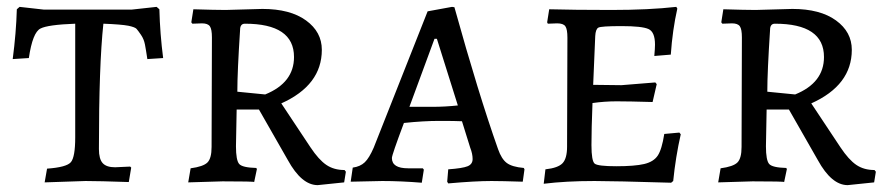

<svg xmlns="http://www.w3.org/2000/svg" viewBox="-20 -527 2586 559"><path d="M199 -127C199 -89 194.8 -65 186.5 -55C178.2 -45 155 -38.7 117 -36L110 4L229 0C255 0 297 1 355 3L362 -39L359 -42L315 -40C298.3 -40 286.3 -44 279 -52C271.7 -60 268 -73.7 268 -93C268 -255.7 272.3 -377.3 281 -458C315.7 -456.7 340 -454.7 354 -452C366.7 -449.3 374.5 -446.3 377.5 -443C380.5 -439.7 384.8 -433.8 390.5 -425.5C396.2 -417.2 400 -407.8 402 -397.5C404 -387.2 406.3 -373 409 -355L455 -358C449 -404 445.3 -451.3 444 -500L436 -507L363 -499H108L37 -507L29 -500C27.7 -454 23.7 -405.7 17 -355L64 -358C71.3 -408 82.7 -436.7 98 -444C112 -451.3 145.7 -456 199 -458Z M871 -467.5C840.3 -489.8 798 -501 744 -501L637 -498C616.3 -498 585 -498.7 543 -500L537 -462L540 -458L568 -459C579.3 -459 587 -456.2 591 -450.5C595 -444.8 597 -434 597 -418L596 -99C596 -77 592 -62 584 -54C576 -46 559.7 -40.3 535 -37L528 4L628 1C689.3 1 720 1.7 720 3L728 -35L726 -38C699.3 -38.7 682.8 -42.5 676.5 -49.5C670.2 -56.5 667 -73.7 667 -101L669 -208H734L818 -61C844.7 -12.3 873.7 12 905 12L982 4L987 -27L983 -32C962.3 -32 944.7 -37 930 -47C915.3 -57 900 -74 884 -98L799 -226C877.7 -261.3 917 -313.3 917 -382C917 -416.7 901.7 -445.2 871 -467.5ZM752 -252 671 -260C671 -298.7 673.7 -358.7 679 -440C679 -452 683.7 -458 693 -458C788.3 -458 836 -425.7 836 -361C836 -311 808 -274.7 752 -252Z M1502 2 1507 -34 1505 -38C1482.3 -40 1465.8 -44.8 1455.5 -52.5C1445.2 -60.2 1436.7 -73.7 1430 -93C1392 -200.3 1349.7 -338 1303 -506L1296 -507L1225 -494L1068 -97C1059.3 -77 1050.7 -62.8 1042 -54.5C1033.3 -46.2 1021.7 -41 1007 -39L1001 2L1093 0C1129 0 1167.3 1.7 1208 5L1214 -33L1211 -37H1168C1136.7 -37 1121 -47 1121 -67C1121 -73 1132.7 -107 1156 -169C1194 -173 1228.3 -175 1259 -175C1289.7 -175 1311.7 -174.7 1325 -174L1349 -97C1353.7 -85 1356 -74 1356 -64C1356 -54 1351.2 -47 1341.5 -43C1331.8 -39 1313 -36 1285 -34L1282 2L1285 7C1337.7 2.3 1379.7 0 1411 0C1431 0 1461.3 0.7 1502 2ZM1240 -216H1172L1245 -414H1252L1313 -220C1287.7 -217.3 1263.3 -216 1240 -216Z M1707 -280 1713 -422C1713.7 -435.3 1716.7 -443.5 1722 -446.5C1727.3 -449.5 1749.8 -451 1789.5 -451C1829.2 -451 1855.3 -448.2 1868 -442.5C1880.7 -436.8 1887 -421.7 1887 -397C1887 -389.7 1886.3 -378.7 1885 -364L1933 -368C1936.3 -416 1942.7 -460.7 1952 -502L1949 -507C1895.7 -501 1832.5 -498 1759.5 -498C1686.5 -498 1626.3 -498.7 1579 -500L1573 -462L1575 -458L1602 -459C1614 -459 1622 -456.2 1626 -450.5C1630 -444.8 1632 -433.7 1632 -417L1631 -100C1631 -77.3 1626.7 -61.3 1618 -52C1609.3 -42.7 1592.7 -36.7 1568 -34L1563 8C1605.7 2.7 1655 0 1711 0C1749 0 1823.3 1.7 1934 5L1940 0C1944.7 -46.7 1952 -92 1962 -136L1958 -141L1914 -137C1909.3 -107 1903 -86 1895 -74C1887 -62 1873.8 -53.8 1855.5 -49.5C1837.2 -45.2 1810.2 -43 1774.5 -43C1738.8 -43 1717.8 -45.5 1711.5 -50.5C1705.2 -55.5 1702 -73.5 1702 -104.5C1702 -135.5 1703 -176.3 1705 -227C1728.3 -230.3 1751.8 -232 1775.5 -232C1799.2 -232 1834 -231.3 1880 -230L1892 -282L1888 -287L1789 -279Z M2414 -467.5C2383.3 -489.8 2341 -501 2287 -501L2180 -498C2159.3 -498 2128 -498.7 2086 -500L2080 -462L2083 -458L2111 -459C2122.3 -459 2130 -456.2 2134 -450.5C2138 -444.8 2140 -434 2140 -418L2139 -99C2139 -77 2135 -62 2127 -54C2119 -46 2102.7 -40.3 2078 -37L2071 4L2171 1C2232.3 1 2263 1.7 2263 3L2271 -35L2269 -38C2242.3 -38.7 2225.8 -42.5 2219.5 -49.5C2213.2 -56.5 2210 -73.7 2210 -101L2212 -208H2277L2361 -61C2387.7 -12.3 2416.7 12 2448 12L2525 4L2530 -27L2526 -32C2505.3 -32 2487.7 -37 2473 -47C2458.3 -57 2443 -74 2427 -98L2342 -226C2420.7 -261.3 2460 -313.3 2460 -382C2460 -416.7 2444.7 -445.2 2414 -467.5ZM2295 -252 2214 -260C2214 -298.7 2216.7 -358.7 2222 -440C2222 -452 2226.7 -458 2236 -458C2331.3 -458 2379 -425.7 2379 -361C2379 -311 2351 -274.7 2295 -252Z"/></svg>

Font: Alegreya SC
Style: Regular
Weight: 400
Designer: Juan Pablo del Peral
Foundry: Juan Pablo del Peral
Version: Version 1.003